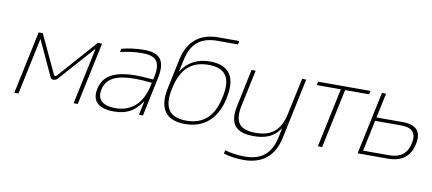

<svg xmlns="http://www.w3.org/2000/svg" viewBox="-78 -1004 3392 1508"><g transform="rotate(10 1618.0 -250.0)"><path d="M160 -500 54 0H87L183 -452L313 -171C323 -148 352 -148 373 -171L623 -452L527 0H560L666 -500H632L360 -192C352 -183 341 -183 337 -192L193 -500Z M1001 -509C941 -509 875 -501 821 -486L816 -459C874 -474 934 -481 988 -481C1097 -481 1142 -443 1115 -313L1110 -292C1046 -298 999 -300 976 -300C796 -300 713 -248 691 -145C670 -48 720 9 848 9C947 9 1013 -25 1068 -108H1071L1048 0H1080L1145 -308C1176 -453 1127 -509 1001 -509ZM723 -143C743 -235 819 -273 970 -273C1006 -273 1055 -270 1104 -265L1099 -241C1068 -93 979 -19 858 -19C743 -19 708 -71 723 -143Z M1703 -244 1705 -256C1739 -416 1682 -509 1526 -509C1428 -509 1354 -471 1303 -394H1300L1319 -483C1347 -617 1421 -679 1554 -679H1718L1724 -707H1559C1406 -707 1317 -629 1285 -482L1235 -244C1201 -85 1258 9 1415 9C1571 9 1669 -84 1703 -244ZM1268 -246 1270 -254C1302 -403 1379 -481 1519 -481C1659 -481 1704 -403 1672 -254L1670 -246C1639 -97 1561 -19 1421 -19C1281 -19 1237 -97 1268 -246Z M2192 -18 2294 -500H2261L2199 -209C2171 -76 2100 -19 1973 -19C1847 -19 1801 -76 1829 -209L1891 -500H1858L1796 -205C1764 -56 1818 9 1965 9C2061 9 2127 -21 2170 -87H2173L2159 -17C2130 117 2056 179 1923 179C1870 179 1813 172 1764 157L1758 184C1800 198 1858 207 1918 207C2070 207 2161 129 2192 -18Z M2475 0H2509L2609 -472H2801L2807 -500H2389L2383 -472H2575Z M2792 0H3033C3144 0 3210 -50 3231 -152C3253 -253 3207 -303 3097 -303H2889L2931 -500H2898ZM2831 -28 2883 -275H3092C3181 -275 3216 -234 3198 -152C3181 -69 3128 -28 3040 -28Z"/></g></svg>

Font: LT Wave Text Thin Italic
Style: Regular
Weight: 100
Designer: Daniel Lyons
Version: Version 2.5 (Glyphs App)